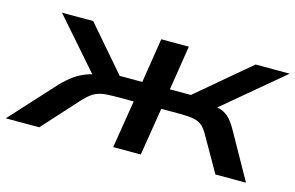

<svg xmlns="http://www.w3.org/2000/svg" viewBox="-105 -659 1262 820"><g transform="rotate(15 526.0 -249.0)"><path d="M-35 0 145 -197Q173 -226 199 -244Q225 -262 256 -272.5Q287 -283 330 -285L298 -249L80 -498H218L388 -301H488L519 -498H641L610 -301H703L936 -498H1087L790 -249L780 -286Q813 -282 835 -276.5Q857 -271 875.5 -254.5Q894 -238 915 -200L1027 0H892L801 -159Q788 -181 774.5 -191.5Q761 -202 739 -206.5Q717 -211 678 -211H596L562 0H440L474 -211H391Q354 -211 332 -206.5Q310 -202 293.5 -191Q277 -180 257 -159L113 0Z"/></g></svg>

Font: Nunito Sans 7pt Expanded SemiBold
Style: Italic
Weight: 600
Width: 7
Italic angle: -9°
Designer: Vernon Adams
Foundry: Vernon Adams
Version: Version 3.101;gftools[0.9.27]